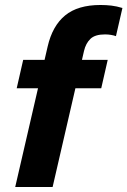

<svg xmlns="http://www.w3.org/2000/svg" viewBox="-20 -750 511 770"><path d="M41 0 171 -563Q190 -646 241 -688Q292 -730 383 -730Q406 -730 427 -727.5Q448 -725 471 -718L445 -605Q437 -608 425.5 -610Q414 -612 401 -612Q361 -612 342.5 -594Q324 -576 317 -546L191 0ZM47 -396 73 -510H412L386 -396Z"/></svg>

Font: Instrument Sans
Style: Bold Italic
Weight: 700
Italic angle: -13°
Designer: Rodrigo Fuenzalida
Foundry: fragTYPE
Version: Version 1.000;gftools[0.9.28]